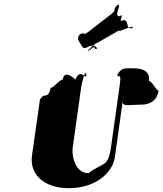

<svg xmlns="http://www.w3.org/2000/svg" viewBox="-20 -1184 854 1009"><path d="M413 -939C400 -961 380 -977 397 -1000C424 -1022 369 -980 397 -1002C436 -1022 408 -989 449 -1020C476 -1042 529 -1082 557 -1104C602 -1138 565 -1122 596 -1158C623 -1180 571 -1136 599 -1158C623 -1166 573 -1093 610 -1099C637 -1121 597 -1056 625 -1078C664 -1082 635 -1021 678 -1039C705 -1061 650 -1014 678 -1036C689 -1060 599 -1012 606 -1022C633 -1044 458 -936 486 -958C486 -958 424 -908 447 -918C474 -940 473 -940 482 -926C495 -923 492 -948 453 -943C422 -926 419 -929 413 -939ZM683 -825C642 -825 612 -832 596 -784C596 -784 606 -843 598 -785C607 -776 619 -804 608 -728L563 -408C548 -304 522 -332 445 -274C376 -274 356 -362 362 -408L407 -728C410 -746 430 -834 433 -785C433 -785 442 -842 434 -784C424 -774 402 -824 376 -766C376 -766 318 -824 310 -766C292 -766 254 -714 246 -724C241 -690 231 -681 208 -681C194 -672 189 -652 191 -668L148 -366C135 -271 207 -195 342 -195C477 -195 572 -272 584 -360L625 -654C620 -621 658 -634 721 -634C773 -634 807 -659 814 -710C804 -700 781 -758 763 -758C772 -822 706 -825 683 -825Z"/></svg>

Font: Hussar Przerywany
Style: Obl
Weight: 400
Foundry: Cannot Into Space Fonts
Version: Version 0.982